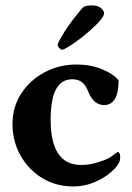

<svg xmlns="http://www.w3.org/2000/svg" viewBox="-20 -671 481 698"><path d="M246.1 6.8Q183.6 6.8 133.8 -23.4Q84 -53.7 54.7 -105.5Q25.4 -157.2 25.4 -220.7Q25.4 -281.2 56.6 -330.1Q87.9 -378.9 141.1 -407.7Q194.3 -436.5 258.8 -436.5Q308.6 -436.5 350.6 -419.4Q392.6 -402.3 411.1 -378.9Q411.1 -289.1 358.4 -289.1Q320.3 -289.1 300.8 -337.9Q292 -360.4 278.8 -371.6Q265.6 -382.8 242.2 -382.8Q164.1 -382.8 164.1 -236.3Q164.1 -71.3 274.4 -71.3Q307.6 -71.3 335.9 -81.1Q355.5 -86.9 366.2 -91.8Q377 -96.7 386.2 -103Q395.5 -109.4 408.2 -119.1Q417 -115.2 417 -100.6Q417 -87.9 413.1 -81.1Q407.2 -65.4 382.8 -44.4Q358.4 -23.4 322.8 -8.3Q287.1 6.8 246.1 6.8ZM206.1 -490.2Q201.2 -490.2 195.3 -496.6Q189.5 -502.9 189.5 -507.8Q189.5 -515.6 213.9 -554.7Q238.3 -593.8 280.3 -642.6Q289.1 -651.4 313.5 -651.4Q335.9 -651.4 347.2 -641.6Q358.4 -631.8 358.4 -623Q358.4 -613.3 344.7 -597.2Q331.1 -581.1 310.1 -562.5Q289.1 -543.9 267.1 -527.3Q245.1 -510.7 228 -500.5Q210.9 -490.2 206.1 -490.2Z"/></svg>

Font: Crimson Text
Style: Bold
Weight: 700
Designer: Sebastian Kosch
Foundry: Sebastian Kosch
Version: Version 1.100